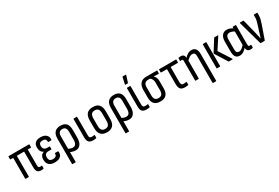

<svg xmlns="http://www.w3.org/2000/svg" viewBox="88 -1914 4828 3319"><g transform="rotate(-30 2502.0 -255.0)"><path d="M388 8Q341 8 316.5 -17.5Q292 -43 292 -111V-421H146V-9Q146 0 138 0H82Q74 0 74 -9V-421H22Q14 -421 14 -430V-478Q14 -487 22 -487H425Q433 -487 433 -478V-430Q433 -421 425 -421H364V-106Q364 -78 372.5 -67Q381 -56 398 -56Q407 -56 415 -56.5Q423 -57 430 -58Q439 -61 439 -51V-6Q439 1 433 3Q425 5 413 6.5Q401 8 388 8Z M660 8Q586 8 547.5 -28Q509 -64 509 -133Q509 -177 528.5 -207.5Q548 -238 586 -248V-249Q555 -262 536.5 -292.5Q518 -323 518 -369Q518 -431 553.5 -463Q589 -495 659 -495Q730 -495 769 -460Q808 -425 803 -368Q802 -355 793 -355H739Q731 -355 732 -367Q733 -398 715 -413.5Q697 -429 659 -429Q625 -429 607 -412.5Q589 -396 589 -360Q589 -320 609.5 -299Q630 -278 673 -278H714Q722 -278 722 -269V-226Q722 -217 714 -217H665Q619 -217 600 -197.5Q581 -178 581 -135Q581 -96 600.5 -77Q620 -58 661 -58Q699 -58 719 -75Q739 -92 737 -123Q737 -133 744 -133H799Q807 -133 808 -120Q814 -62 776 -27Q738 8 660 8Z M910 185Q902 185 902 176V-326Q902 -409 940.5 -452Q979 -495 1056 -495Q1133 -495 1170.5 -453Q1208 -411 1208 -327V-170Q1208 -85 1174 -38.5Q1140 8 1078 8Q1051 8 1020.5 0Q990 -8 964 -22L963 -88Q984 -76 1009 -67.5Q1034 -59 1059 -59Q1097 -59 1116.5 -87.5Q1136 -116 1136 -171V-326Q1136 -380 1116.5 -404.5Q1097 -429 1056 -429Q1016 -429 995 -404.5Q974 -380 974 -324V176Q974 185 966 185Z M1426 8Q1385 8 1360 -5Q1335 -18 1324 -45Q1313 -72 1313 -115V-478Q1313 -487 1321 -487H1377Q1385 -487 1385 -478V-113Q1385 -82 1397 -69.5Q1409 -57 1436 -57Q1450 -57 1461.5 -58.5Q1473 -60 1484 -62Q1492 -64 1492 -54V-7Q1492 -1 1485 2Q1474 5 1458.5 6.5Q1443 8 1426 8Z M1703 8Q1624 8 1583.5 -35.5Q1543 -79 1543 -167V-319Q1543 -408 1583 -451.5Q1623 -495 1703 -495Q1783 -495 1823 -451.5Q1863 -408 1863 -319V-167Q1863 -79 1823 -35.5Q1783 8 1703 8ZM1703 -59Q1750 -59 1770.5 -86Q1791 -113 1791 -171V-315Q1791 -374 1770.5 -401Q1750 -428 1703 -428Q1657 -428 1636 -401Q1615 -374 1615 -315V-171Q1615 -113 1636 -86Q1657 -59 1703 -59Z M1976 185Q1968 185 1968 176V-326Q1968 -409 2006.5 -452Q2045 -495 2122 -495Q2199 -495 2236.5 -453Q2274 -411 2274 -327V-170Q2274 -85 2240 -38.5Q2206 8 2144 8Q2117 8 2086.5 0Q2056 -8 2030 -22L2029 -88Q2050 -76 2075 -67.5Q2100 -59 2125 -59Q2163 -59 2182.5 -87.5Q2202 -116 2202 -171V-326Q2202 -380 2182.5 -404.5Q2163 -429 2122 -429Q2082 -429 2061 -404.5Q2040 -380 2040 -324V176Q2040 185 2032 185Z M2492 8Q2451 8 2426 -5Q2401 -18 2390 -45Q2379 -72 2379 -115V-478Q2379 -487 2387 -487H2443Q2451 -487 2451 -478V-113Q2451 -82 2463 -69.5Q2475 -57 2502 -57Q2516 -57 2527.5 -58.5Q2539 -60 2550 -62Q2558 -64 2558 -54V-7Q2558 -1 2551 2Q2540 5 2524.5 6.5Q2509 8 2492 8ZM2387 -546Q2379 -546 2381 -555L2410 -687Q2411 -691 2413 -693Q2415 -695 2420 -695H2476Q2485 -695 2482 -685L2440 -553Q2437 -546 2430 -546Z M2768 8Q2687 8 2648 -35Q2609 -78 2609 -162V-313Q2609 -394 2648 -440.5Q2687 -487 2769 -487H2977Q2985 -487 2985 -478V-431Q2985 -427 2983 -424.5Q2981 -422 2977 -422L2881 -426V-425Q2901 -406 2914.5 -378.5Q2928 -351 2928 -305V-162Q2928 -78 2889 -35Q2850 8 2768 8ZM2768 -59Q2812 -59 2834 -84Q2856 -109 2856 -162V-313Q2856 -346 2848.5 -368Q2841 -390 2829 -404Q2817 -418 2802 -425H2769Q2728 -425 2704.5 -401.5Q2681 -378 2681 -322V-162Q2681 -109 2703 -84Q2725 -59 2768 -59Z M3256 8Q3216 8 3191 -5.5Q3166 -19 3154.5 -47.5Q3143 -76 3143 -121V-421H3028Q3020 -421 3020 -430V-478Q3020 -487 3028 -487H3358Q3366 -487 3366 -478V-430Q3366 -421 3358 -421H3216V-118Q3216 -84 3228 -70.5Q3240 -57 3266 -57Q3281 -57 3295 -59Q3309 -61 3319 -63Q3327 -64 3327 -55L3328 -8Q3328 0 3321 1Q3310 3 3293.5 5.5Q3277 8 3256 8Z M3715 185Q3707 185 3707 176V-352Q3707 -392 3692.5 -410Q3678 -428 3648 -428Q3620 -428 3591.5 -409Q3563 -390 3526 -349L3523 -411Q3561 -454 3596 -474.5Q3631 -495 3671 -495Q3724 -495 3751.5 -460.5Q3779 -426 3779 -356V176Q3779 185 3771 185ZM3474 0Q3466 0 3466 -9V-388Q3466 -413 3460.5 -421.5Q3455 -430 3441 -430Q3435 -430 3428.5 -429Q3422 -428 3416 -427Q3409 -426 3409 -435V-481Q3409 -488 3417 -491Q3428 -493 3439.5 -494Q3451 -495 3461 -495Q3497 -495 3515.5 -474Q3534 -453 3534 -414V-400L3538 -374V-9Q3538 0 3530 0Z M4138 0Q4132 0 4129 -5L3980 -243Q3974 -250 3980 -258L4120 -482Q4124 -487 4129 -487H4194Q4206 -487 4199 -476L4055 -255L4212 -11Q4215 -7 4213 -3.5Q4211 0 4206 0ZM3901 0Q3893 0 3893 -9V-478Q3893 -487 3901 -487H3957Q3965 -487 3965 -478V-9Q3965 0 3957 0Z M4355 8Q4298 8 4272.5 -28Q4247 -64 4247 -137V-336Q4247 -385 4262 -420.5Q4277 -456 4306 -475.5Q4335 -495 4378 -495Q4411 -495 4445 -480.5Q4479 -466 4498 -452L4496 -390Q4471 -407 4444.5 -417.5Q4418 -428 4394 -428Q4370 -428 4353 -417Q4336 -406 4327.5 -384.5Q4319 -363 4319 -329V-139Q4319 -96 4332.5 -77.5Q4346 -59 4377 -59Q4406 -59 4434 -80.5Q4462 -102 4499 -145L4502 -81Q4466 -39 4430.5 -15.5Q4395 8 4355 8ZM4569 8Q4529 8 4509 -12.5Q4489 -33 4489 -78V-99L4485 -111V-407L4490 -435V-478Q4490 -487 4498 -487H4549Q4557 -487 4557 -478V-102Q4557 -76 4562.5 -66.5Q4568 -57 4584 -57Q4590 -57 4596 -58Q4602 -59 4608 -60Q4615 -61 4615 -52V-6Q4615 1 4607 4Q4599 5 4588 6.5Q4577 8 4569 8Z M4774 0Q4768 0 4765 -7L4634 -476Q4632 -487 4640 -487H4701Q4708 -487 4711 -479L4783 -191Q4790 -161 4797 -130.5Q4804 -100 4810 -70H4811Q4820 -101 4830 -131Q4840 -161 4849 -192L4886 -308Q4897 -343 4904 -373.5Q4911 -404 4911 -439V-478Q4911 -487 4920 -487H4976Q4984 -487 4984 -478V-438Q4984 -396 4974.5 -357Q4965 -318 4949 -273L4856 -7Q4855 0 4847 0Z"/></g></svg>

Font: Sofia Sans Condensed
Style: Regular
Weight: 400
Designer: Botio Nikoltchev, Ani Petrova
Foundry: lettersoup
Version: Version 4.100